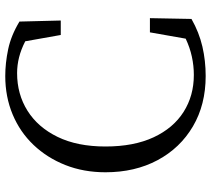

<svg xmlns="http://www.w3.org/2000/svg" viewBox="-56 -730 802 730"><g transform="rotate(-90 345.0 -365.0)"><path d="M587 -196H641L638 -38Q587 -9 533 3.5Q479 16 421 16Q312 16 229.5 -32.5Q147 -81 101 -167Q55 -253 55 -365Q55 -448 82.5 -517.5Q110 -587 159 -638.5Q208 -690 275 -718Q342 -746 421 -746Q470 -746 522.5 -735Q575 -724 628 -692L632 -535H577L553 -670Q522 -686 492 -693.5Q462 -701 432 -701Q352 -701 289 -661.5Q226 -622 189.5 -547Q153 -472 153 -365Q153 -257 188 -182Q223 -107 284.5 -68Q346 -29 425 -29Q460 -29 494.5 -36.5Q529 -44 563 -60Z"/></g></svg>

Font: Shippori Mincho TTF
Style: Regular
Weight: 400
Version: Version 2.100